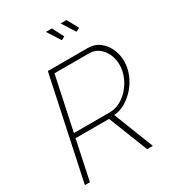

<svg xmlns="http://www.w3.org/2000/svg" viewBox="-216 -1042 1052 1162"><g transform="rotate(-30 310.0 -460.5)"><path d="M30 0 181 -710H459Q507 -710 541 -684Q575 -658 593 -617Q611 -576 611 -531Q611 -486 594 -443Q577 -400 547 -364.5Q517 -329 478.5 -305.5Q440 -282 396 -278L505 0H465L357 -274H123L65 0ZM379 -306Q420 -306 455.5 -325.5Q491 -345 518.5 -377.5Q546 -410 561 -449Q576 -488 576 -526Q576 -567 560.5 -601Q545 -635 517 -656.5Q489 -678 451 -678H209L130 -306ZM392 -921H433L476 -842L450 -829ZM289 -921H331L372 -842L348 -829Z"/></g></svg>

Font: Raleway Thin ExtraLight
Style: Italic
Weight: 250
Italic angle: -12°
Version: Version 4.026